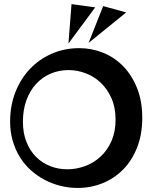

<svg xmlns="http://www.w3.org/2000/svg" viewBox="-20 -925 749 945"><path d="M680.2 -345.2Q680.2 -263.7 655 -199.5Q629.9 -135.3 586.4 -91.1Q543 -46.9 485.1 -23.4Q427.2 0 361.8 0Q318.8 0 277.6 -10.3Q236.3 -20.5 199.5 -40Q162.6 -59.6 131.3 -87.6Q100.1 -115.7 77.6 -152.1Q55.2 -188.5 42.5 -232.2Q29.8 -275.9 29.8 -326.2Q29.8 -404.3 55.4 -470.5Q81.1 -536.6 126.7 -585Q172.4 -633.3 234.6 -660.6Q296.9 -688 370.1 -688Q431.6 -688 487.8 -665.3Q543.9 -642.6 586.7 -598.6Q629.4 -554.7 654.8 -491Q680.2 -427.2 680.2 -345.2ZM548.8 -335.9Q548.8 -396.5 528.3 -442.1Q507.8 -487.8 475.1 -518.6Q442.4 -549.3 400.9 -564.7Q359.4 -580.1 317.9 -580.1Q270 -580.1 229 -562.5Q188 -544.9 157.7 -512Q127.4 -479 110.1 -431.9Q92.8 -384.8 92.8 -326.2Q92.8 -270.5 109.9 -227.1Q127 -183.6 156.7 -153.6Q186.5 -123.5 226.3 -107.7Q266.1 -91.8 311 -91.8Q356.4 -91.8 399.2 -107.7Q441.9 -123.5 475.3 -154.5Q508.8 -185.5 528.8 -231.2Q548.8 -276.9 548.8 -335.9ZM316.9 -710.9 332 -904.8 448.7 -888.7ZM416 -713.9 487.8 -895 601.1 -863.8Z"/></svg>

Font: Risque
Style: Regular
Weight: 400
Designer: Astigmatic (AOETI)
Foundry: Astigmatic (AOETI)
Version: Version 1.000